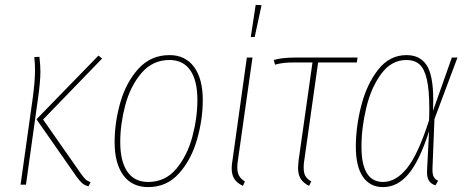

<svg xmlns="http://www.w3.org/2000/svg" viewBox="-20 -754 1917 784"><path d="M293 -32 129 -267 382 -527 397 -515 156 -266 309 -47Q322 -29 329 -22Q336 -15 350 -10L341 7Q325 2 315.5 -6Q306 -14 293 -32ZM114 -356Q123 -425 123 -466Q123 -497 120 -521L141 -522Q145 -486 145 -462Q145 -420 135 -351L86 0H64Z M448 -174Q448 -254 471.5 -336Q495 -418 545.5 -473.5Q596 -529 672 -529Q737 -529 772.5 -480.5Q808 -432 808 -346Q808 -266 784.5 -184Q761 -102 711 -46Q661 10 585 10Q519 10 483.5 -38.5Q448 -87 448 -174ZM786 -346Q786 -425 757 -467Q728 -509 672 -509Q603 -509 557.5 -455.5Q512 -402 491.5 -324.5Q471 -247 471 -174Q471 -95 500 -53Q529 -11 585 -11Q655 -11 700 -65Q745 -119 765.5 -196Q786 -273 786 -346Z M951 -96Q949 -86 949 -70Q949 -49 956.5 -36Q964 -23 980 -13L972 5Q947 -7 936.5 -24Q926 -41 926 -67Q926 -81 929 -97L988 -519H1011ZM1024 -734 1048 -733 1020 -603H1004Z M1222 -96Q1220 -86 1220 -69Q1220 -48 1227 -35.5Q1234 -23 1251 -13L1242 5Q1218 -7 1207.5 -24.5Q1197 -42 1197 -69Q1197 -77 1199 -97L1256 -499H1182Q1155 -499 1138.5 -497Q1122 -495 1103 -490L1098 -509Q1131 -519 1185 -519H1440L1437 -499H1279Z M1749 -347Q1749 -317 1748 -301L1825 -519H1848L1754 -268L1746 -68Q1745 -43 1751 -32Q1757 -21 1769 -16L1758 3Q1740 -3 1731 -17Q1722 -31 1724 -62L1732 -218Q1693 -97 1648 -43.5Q1603 10 1544 10Q1491 10 1462 -32Q1433 -74 1433 -155Q1433 -237 1455.5 -324Q1478 -411 1524.5 -470Q1571 -529 1640 -529Q1695 -529 1722 -488Q1749 -447 1749 -347ZM1456 -155Q1456 -11 1544 -11Q1597 -11 1642.5 -68Q1688 -125 1732 -263Q1733 -280 1733 -310Q1733 -387 1723 -430Q1713 -473 1693 -491Q1673 -509 1639 -509Q1579 -509 1537.5 -453.5Q1496 -398 1476 -315.5Q1456 -233 1456 -155Z"/></svg>

Font: Fira Sans Extra Condensed Thin
Style: Italic
Weight: 250
Width: 3
Italic angle: -8°
Designer: Carrois Corporate & Edenspiekermann AG
Foundry: Carrois Corporate GbR & Edenspiekermann AG
Version: Version 4.203